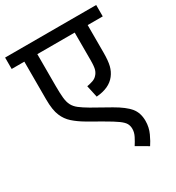

<svg xmlns="http://www.w3.org/2000/svg" viewBox="-191 -737 950 1037"><g transform="rotate(-30 284.0 -219.0)"><path d="M568 -551H474V-380Q474 -329 466.5 -299Q459 -269 441 -246Q404 -198 323 -192L307 -266Q329 -270 344.5 -275.5Q360 -281 370 -292Q382 -304 387.5 -321.5Q393 -339 393 -380V-551H160V-353Q160 -307 163 -278Q166 -249 176 -230Q186 -211 206 -195.5Q226 -180 260 -160L370 -98Q433 -62 459.5 -29.5Q486 3 486 53Q486 93 469.5 128.5Q453 164 439 184L367 142Q380 122 391.5 99.5Q403 77 403 55Q403 36 395 21.5Q387 7 363 -10.5Q339 -28 290 -56L203 -106Q164 -129 136.5 -153.5Q109 -178 95 -212Q79 -248 79 -316V-551H0V-622H568Z"/></g></svg>

Font: Noto Sans Historical
Style: Regular
Weight: 400
Designer: Monotype Design Team
Foundry: Monotype Imaging Inc.
Version: Version 2.013; ttfautohint (v1.8.4.7-5d5b)